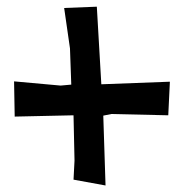

<svg xmlns="http://www.w3.org/2000/svg" viewBox="-20 -571 556 580"><path d="M202.1 -28.3 298.8 -10.7 292 -221.7 316.4 -226.6 488.3 -222.7 493.2 -324.2 286.1 -316.4 272.5 -550.8 173.8 -546.9 191.4 -424.8 195.3 -315.4 163.1 -312.5 22.5 -325.2 24.4 -218.8 202.1 -222.7 205.1 -85.9Z"/></svg>

Font: MaokenAssortedSans-TC
Style: Regular
Weight: 500
Version: Version 0.83